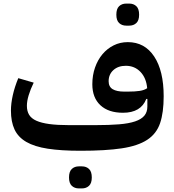

<svg xmlns="http://www.w3.org/2000/svg" viewBox="-20 -829 971 1071"><path d="M429 12Q321 12 246.5 0.5Q172 -11 126.5 -37.5Q81 -64 61 -107Q41 -150 41 -212Q41 -252 51.5 -298.5Q62 -345 82 -393L168 -368Q150 -331 140 -298Q130 -265 130 -239Q130 -209 142.5 -188.5Q155 -168 183 -155.5Q211 -143 255.5 -137Q300 -131 364 -131H513Q589 -131 644 -135.5Q699 -140 734 -152Q769 -164 785.5 -184Q802 -204 802 -235V-277H796Q766 -200 666 -200Q585 -200 540 -242Q495 -284 495 -359Q495 -409 510 -452Q525 -495 551.5 -526.5Q578 -558 614 -576Q650 -594 693 -594Q787 -594 840 -514Q893 -434 893 -292Q893 -201 873 -142Q853 -83 801 -49Q749 -15 659 -1.5Q569 12 429 12ZM694 -318Q734 -318 759.5 -322Q785 -326 801 -337Q796 -394 763.5 -428Q731 -462 682 -462Q639 -462 612.5 -438Q586 -414 586 -376Q586 -345 608.5 -331.5Q631 -318 673 -318ZM684 -686Q660 -686 644.5 -700.5Q629 -715 629 -747Q629 -780 644.5 -794.5Q660 -809 684 -809H701Q725 -809 740.5 -794.5Q756 -780 756 -747Q756 -715 740.5 -700.5Q725 -686 701 -686ZM420 222Q396 222 380.5 207.5Q365 193 365 161Q365 128 380.5 113.5Q396 99 420 99H437Q461 99 476.5 113.5Q492 128 492 161Q492 193 476.5 207.5Q461 222 437 222Z"/></svg>

Font: IBM Plex Arabic SemiBold
Style: Regular
Weight: 600
Designer: Mike Abbink, Paul van der Laan, Pieter van Rosmalen, Wael Morcos, Khajak Apelian
Foundry: Bold Monday
Version: Version 1.0